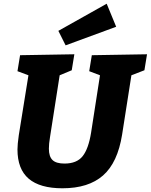

<svg xmlns="http://www.w3.org/2000/svg" viewBox="-20 -999 811 1033"><path d="M771 -707 757 -621 687 -594 637 -275Q613 -124 534.5 -55Q456 14 316 14Q195 14 134.5 -37.5Q74 -89 74 -195Q74 -222 81 -271L133 -594L74 -616L88 -702L380 -707L366 -621L301 -594L249 -261Q243 -225 243 -199Q243 -157 262.5 -138Q282 -119 327 -119Q393 -119 424.5 -158.5Q456 -198 470 -285L518 -594L460 -616L474 -702ZM605 -855 333 -755 294 -833 554 -979Z"/></svg>

Font: Bitter Pro ExtraBold
Style: Italic
Weight: 800
Italic angle: -9°
Designer: Sol Matas, and Bitter project Authors
Foundry: Sol Matas
Version: Version 1.010